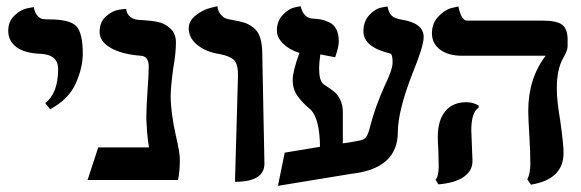

<svg xmlns="http://www.w3.org/2000/svg" viewBox="-20 -585 1887 624"><path d="M143.1 -230 127 -250Q168.9 -282.2 168.9 -360.8Q168.9 -407.7 110.8 -410.2Q61 -412.1 33.9 -431.6Q6.8 -451.2 6.8 -484.9Q6.8 -515.6 27.3 -534.9Q47.9 -554.2 68.8 -558.1L89.8 -562Q92.8 -543.9 101.3 -534.4Q109.9 -524.9 117.9 -523.4Q126 -522 140.1 -522Q206.1 -522 227.5 -500.5Q249 -479 249 -410.2Q249 -365.2 226.1 -313.7Q203.1 -262.2 143.1 -230Z M534.7 -272.9Q534.7 -219.7 551.8 -143.1Q564.9 -86.9 564.5 -65.9Q564.5 -26.9 558.6 0H264.6L299.3 -106H464.4Q458.5 -136.7 456.5 -183.1Q455.6 -189.9 455.6 -205.1Q455.6 -232.9 459.5 -291Q463.4 -345.2 463.4 -369.1Q463.4 -402.3 437.5 -403.8Q375.5 -408.7 339.6 -429.4Q303.7 -450.2 303.7 -481Q303.7 -514.2 325.2 -532.5Q346.7 -550.8 368.2 -553.7L389.6 -556.2Q395.5 -520 438.5 -520Q472.7 -518.1 494.1 -513.4Q515.6 -508.8 533.7 -492.4Q551.8 -476.1 551.8 -446.8Q551.8 -411.6 542.5 -359.9Q534.7 -299.8 534.7 -272.9Z M743.7 5.9 753.4 -335.9Q754.4 -376 741 -389.4Q727.5 -402.8 694.3 -409.2Q649.4 -416 621.3 -439Q593.3 -461.9 593.3 -493.2Q593.3 -517.1 616.5 -535.2Q639.6 -553.2 663.1 -559.1L686.5 -564.9Q688.5 -547.9 697.5 -537.8Q706.5 -527.8 712.9 -525.4Q719.2 -522.9 730.5 -521Q759.3 -516.1 773.9 -511.5Q788.6 -506.8 804 -494.9Q819.3 -482.9 825.9 -461.4Q832.5 -439.9 832.5 -405.8Q833.5 -346.7 835.9 -229.2Q838.4 -111.8 839.4 -55.2Q840.8 5.9 743.7 5.9Z M1147 -127.9Q1163.1 -129.9 1170.2 -139.9Q1177.2 -149.9 1184.1 -178.2Q1199.2 -237.3 1231 -308.1Q1255.9 -358.9 1255.9 -381.8Q1255.9 -409.7 1248 -411.1Q1161.1 -432.1 1161.1 -482.9Q1161.1 -516.1 1180.7 -536.6Q1200.2 -557.1 1219.7 -560.5L1239.3 -564Q1244.1 -542 1253.7 -533.4Q1263.2 -524.9 1286.1 -521Q1356.9 -509.8 1356.9 -464.8Q1356.9 -435.1 1321.3 -348.1Q1273.4 -226.1 1272.9 -155.8Q1272.9 -36.6 1121.1 -20Q1085.9 -14.2 1002 -0.5Q918 13.2 883.3 19L905.3 -88.9L1020 -107.9Q1019 -196.8 991.2 -227.1Q961.4 -252 946.3 -273.9Q931.2 -295.9 931.2 -324.2Q931.2 -353 953.1 -413.1Q920.9 -422.9 900.4 -442.9Q879.9 -462.9 879.9 -485.8Q879.9 -516.6 899.4 -536.9Q918.9 -557.1 938 -561L957 -564.9Q965.8 -528.8 992.2 -524.9Q1010.3 -523.9 1021.7 -522Q1033.2 -520 1049.1 -512.9Q1064.9 -505.9 1073 -490Q1081.1 -474.1 1081.1 -450.2Q1081.1 -433.1 1069.3 -398.9Q1045.4 -403.8 1021 -408.2Q1017.1 -378.4 1017.1 -363.8Q1017.1 -321.8 1031.2 -312H1030.3Q1055.2 -295.9 1066.2 -286.9Q1077.1 -277.8 1085.7 -261Q1094.2 -244.1 1094.2 -220.2V-119.1Q1103 -120.1 1120.6 -123Q1138.2 -126 1147 -127.9Z M1511.7 -161.1Q1511.7 -151.4 1513.7 -111.1Q1515.6 -70.8 1515.6 -62Q1515.6 -29.8 1487.1 -10Q1458.5 9.8 1404.8 14.2L1395.5 -1Q1405.3 -10.7 1405.8 -43.9Q1405.8 -46.9 1405.3 -64Q1404.8 -81.1 1404.8 -91.8Q1402.8 -127.9 1402.8 -140.1Q1402.8 -193.4 1426.8 -223.1Q1450.7 -252.9 1496.6 -252.9Q1515.6 -252.9 1535.6 -242.2V-234.9Q1511.7 -220.2 1511.7 -161.1ZM1789.6 -296.9Q1789.6 -256.8 1800.8 -192.9Q1812 -111.8 1811.5 -87.9Q1811.5 -2 1705.6 15.1L1693.8 -2Q1703.6 -21 1703.6 -53.2Q1703.6 -90.3 1700.7 -138.2Q1696.8 -202.1 1696.8 -224.1Q1696.8 -330.1 1753.4 -403.8H1482.4Q1436.5 -403.8 1410.2 -423.8Q1383.8 -443.8 1383.8 -476.8Q1383.8 -509.8 1405.3 -532Q1426.8 -554.2 1448.2 -559.1L1469.7 -564Q1479.5 -518.1 1497.6 -518.1H1740.7Q1790.5 -518.1 1807.6 -504.2Q1824.7 -490.2 1824.7 -457V-433.1Q1824.7 -420.9 1809.6 -395Q1789.6 -358.9 1789.6 -296.9Z"/></svg>

Font: Linux Libertine
Style: Semibold
Weight: 600
Designer: Philipp H. Poll
Foundry: Philipp H. Poll
Version: Version 5.1.2 ; ttfautohint (v0.9)